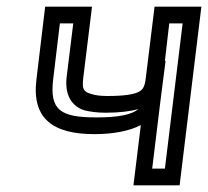

<svg xmlns="http://www.w3.org/2000/svg" viewBox="-20 -529 622 574"><path d="M262 -128C318 -128 366 -137 401 -155L382 0L379 25H404H492H517L520 0L579 -484L582 -509H557H467H442L439 -484L416 -297C413 -271 408 -262 396 -255C381 -247 352 -242 302 -242C280 -242 265 -244 253 -248C229 -255 225 -262 229 -297L252 -484L255 -509H230H140H115L112 -484L89 -292C74 -173 140 -128 262 -128ZM473 -347 486 -459H526L473 -25H435L459 -222L475 -347H473ZM268 -178C160 -178 128 -200 139 -292L159 -459H199L179 -297C174 -249 191 -212 233 -199C249 -195 271 -192 296 -192C336 -192 369 -196 394 -203C373 -186 335 -178 268 -178Z"/></svg>

Font: Gamestation Text Outline
Style: Italic
Weight: 400
Designer: Jonas Hecksher
Foundry: Jonas Hecksher, Playtypeª, e-types AS
Version: Version 1.003